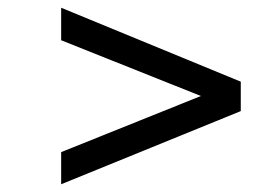

<svg xmlns="http://www.w3.org/2000/svg" viewBox="-20 -591 670 496"><path d="M138 -115V-198L499 -343L138 -487V-571L602 -380V-304Z"/></svg>

Font: Overpass
Style: Italic
Weight: 400
Italic angle: -10°
Designer: Delve Withrington, Dave Bailey, Thomas Jockin
Foundry: Delve Fonts LLC
Version: Version 4.000